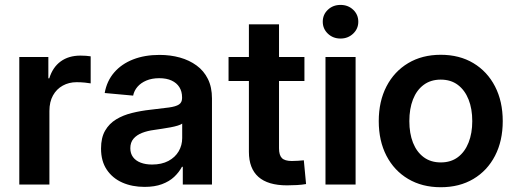

<svg xmlns="http://www.w3.org/2000/svg" viewBox="-20 -766 2144 797"><path d="M60.1 0V-529.3H180.7V-440.9H184.6Q198.7 -486.8 231.9 -511Q265.1 -535.2 314 -535.2Q325.2 -535.2 336.9 -534.4Q348.6 -533.7 356.4 -532.2V-419.9Q349.6 -421.4 332.5 -423.1Q315.4 -424.8 297.9 -424.8Q266.1 -424.8 240.5 -410.6Q214.8 -396.5 200 -369.9Q185.1 -343.3 185.1 -305.2V0Z M580.1 9.8Q528.3 9.8 487.5 -8.3Q446.8 -26.4 423.1 -61.8Q399.4 -97.2 399.4 -149.4Q399.4 -194.3 416.3 -223.6Q433.1 -252.9 462.2 -270.5Q491.2 -288.1 528.1 -297.1Q564.9 -306.2 604.5 -310.5Q652.3 -315.9 681.2 -319.8Q710 -323.7 722.9 -332.3Q735.8 -340.8 735.8 -358.9V-361.8Q735.8 -386.2 724.6 -404.1Q713.4 -421.9 692.4 -431.6Q671.4 -441.4 641.1 -441.4Q610.4 -441.4 587.4 -431.6Q564.5 -421.9 550.5 -405.5Q536.6 -389.2 532.7 -369.1L414.6 -379.9Q423.3 -429.7 453.9 -465.1Q484.4 -500.5 532.5 -519.3Q580.6 -538.1 642.1 -538.1Q687.5 -538.1 726.8 -527.1Q766.1 -516.1 796.1 -494.1Q826.2 -472.2 843 -438.2Q859.9 -404.3 859.9 -357.4V0H738.8V-73.7H735.4Q723.1 -50.8 702.9 -31.7Q682.6 -12.7 652.3 -1.5Q622.1 9.8 580.1 9.8ZM611.3 -83Q650.9 -83 679 -97.9Q707 -112.8 721.7 -137.9Q736.3 -163.1 736.3 -192.9V-252.9Q730.5 -248.5 717.8 -244.6Q705.1 -240.7 688.2 -237.5Q671.4 -234.4 653.6 -231.7Q635.7 -229 619.6 -226.6Q592.3 -223.1 569.8 -214.4Q547.4 -205.6 534.2 -190.2Q521 -174.8 521 -150.9Q521 -128.9 532.2 -113.8Q543.5 -98.6 564 -90.8Q584.5 -83 611.3 -83Z M1243.7 -529.3V-429.7H928.7V-529.3ZM1013.2 -665H1138.2V-150.4Q1138.2 -122.1 1150.1 -109.9Q1162.1 -97.7 1191.4 -97.7Q1202.1 -97.7 1217 -98.6Q1231.9 -99.6 1241.2 -100.6L1250.5 -2Q1233.9 1 1212.6 2.2Q1191.4 3.4 1171.4 3.4Q1092.3 3.4 1052.7 -31.7Q1013.2 -66.9 1013.2 -135.7Z M1331.1 0V-529.3H1456.1V0ZM1393.6 -606Q1362.3 -606 1341.1 -626.2Q1319.8 -646.5 1319.8 -675.8Q1319.8 -705.6 1341.1 -725.6Q1362.3 -745.6 1393.6 -745.6Q1424.8 -745.6 1446 -725.6Q1467.3 -705.6 1467.3 -675.8Q1467.3 -646.5 1445.8 -626.2Q1424.3 -606 1393.6 -606Z M1809.6 11.2Q1732.4 11.2 1674.3 -23.2Q1616.2 -57.6 1584.2 -119.4Q1552.2 -181.2 1552.2 -263.2Q1552.2 -345.2 1584.2 -407.2Q1616.2 -469.2 1674.3 -503.9Q1732.4 -538.6 1809.6 -538.6Q1887.2 -538.6 1945.1 -503.9Q2002.9 -469.2 2034.9 -407.2Q2066.9 -345.2 2066.9 -263.2Q2066.9 -181.2 2034.9 -119.4Q2002.9 -57.6 1945.1 -23.2Q1887.2 11.2 1809.6 11.2ZM1809.6 -91.8Q1851.6 -91.8 1880.6 -113.5Q1909.7 -135.3 1925 -174.1Q1940.4 -212.9 1940.4 -263.2Q1940.4 -314.5 1925 -353Q1909.7 -391.6 1880.6 -413.6Q1851.6 -435.5 1809.6 -435.5Q1768.1 -435.5 1738.8 -413.8Q1709.5 -392.1 1694.3 -353.3Q1679.2 -314.5 1679.2 -263.2Q1679.2 -212.4 1694.3 -173.8Q1709.5 -135.3 1738.8 -113.5Q1768.1 -91.8 1809.6 -91.8Z"/></svg>

Font: Inter 24pt SemiBold
Style: Regular
Weight: 600
Designer: Rasmus Andersson
Foundry: rsms
Version: Version 4.001;git-66647c0bb